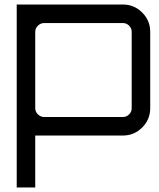

<svg xmlns="http://www.w3.org/2000/svg" viewBox="-20 -600 704 850"><path d="M524 -580Q574 -580 609.5 -544.5Q645 -509 645 -459V-121Q645 -71 609.5 -35.5Q574 0 524 0H136V230H54V-580ZM563 -121V-459Q563 -475 551.5 -486.5Q540 -498 524 -498H176Q160 -498 148 -486.5Q136 -475 136 -459V-121Q136 -105 148 -93.5Q160 -82 176 -82H524Q540 -82 551.5 -93.5Q563 -105 563 -121Z"/></svg>

Font: Orbitron
Style: Regular
Weight: 400
Designer: Matt McInerney
Foundry: Matt McInerney
Version: 1.000